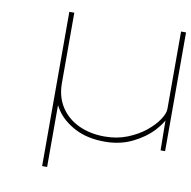

<svg xmlns="http://www.w3.org/2000/svg" viewBox="-77 -602 833 836"><g transform="rotate(10 339.5 -184.0)"><path d="M163 157V-525H185V-214Q185 -153 214 -108.5Q243 -64 293.5 -40.5Q344 -17 408 -17Q462 -17 507.5 -35Q553 -53 586.5 -80Q620 -107 638.5 -135Q657 -163 657 -182V-525H679V0H659L657 -161L671 -165Q660 -125 623.5 -86Q587 -47 533 -21Q479 5 413 5Q335 5 280 -24Q225 -53 196.5 -96.5Q168 -140 168 -182L185 -158V157Z"/></g></svg>

Font: Lexend Zetta Thin
Style: Regular
Weight: 250
Version: Version 1.007